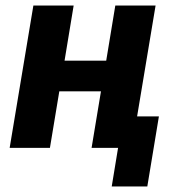

<svg xmlns="http://www.w3.org/2000/svg" viewBox="-20 -536 640 696"><path d="M408 0H312L346 -205H195L161 0H15L101 -516H247L214 -316H365L398 -516H544L477 -114H556L514 140H385Z"/></svg>

Font: iA Writer Mono V
Style: Regular
Weight: 400
Italic angle: -9.5°
Designer: Mike Abbink, Paul van der Laan, Pieter van Rosmalen
Foundry: Bold Monday
Version: Version 2.000